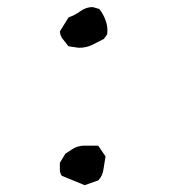

<svg xmlns="http://www.w3.org/2000/svg" viewBox="-20 -634 546 548"><path d="M220.7 -218.3Q201.7 -218.3 186 -208L166.5 -195.3L150.9 -169.4V-148.9Q150.9 -140.6 156.2 -132.3L221.7 -105.5L260.3 -119.1Q272.5 -131.3 275.1 -149.7Q277.8 -168 281.2 -187.5L260.3 -218.3ZM286.6 -546.9Q286.6 -561 281.7 -574.7Q275.4 -593.8 263.2 -608.4L244.6 -613.8Q225.6 -613.8 209.5 -602.1Q193.4 -590.3 175.8 -584.5L150.9 -544.4Q151.4 -533.2 158.2 -523.9L175.3 -502L204.6 -497.6Q226.6 -497.6 243.4 -506.1Q260.3 -514.6 276.4 -522.9L285.6 -535.6Q286.6 -541.5 286.6 -546.9Z"/></svg>

Font: Bakudai
Style: Light
Weight: 300
Version: Version 1.48